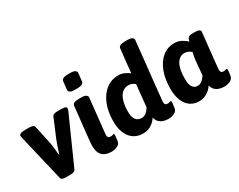

<svg xmlns="http://www.w3.org/2000/svg" viewBox="-93 -1195 2047 1645"><g transform="rotate(-30 930.0 -372.5)"><path d="M436 -525Q452 -525 472.5 -522Q493 -519 493 -502Q493 -494 489 -485L281 -19Q276 -7 260.5 -2.5Q245 2 223 2H191Q168 2 154 -2.5Q140 -7 137 -19L27 -485Q26 -490 25.5 -493.5Q25 -497 25 -500Q25 -512 39.5 -518.5Q54 -525 88 -525H121Q141 -525 156.5 -520.5Q172 -516 175 -504L215 -319Q219 -301 222.5 -266Q226 -231 230 -198H234Q244 -231 256 -266.5Q268 -302 275 -319L353 -504Q358 -516 373.5 -520.5Q389 -525 411 -525Z M643 -525Q673 -525 686.5 -515.5Q700 -506 700 -494Q700 -494 697.5 -469Q695 -444 690.5 -405Q686 -366 681.5 -321.5Q677 -277 672.5 -237Q668 -197 665.5 -170.5Q663 -144 663 -142Q663 -125 670 -117Q677 -109 693 -109Q703 -109 711 -112Q719 -115 722 -115Q730 -115 730 -104Q730 -102 728.5 -86Q727 -70 723 -44Q719 -16 690 -4Q661 8 635 8Q577 8 545.5 -22Q514 -52 514 -119Q514 -126 516.5 -156Q519 -186 523.5 -228.5Q528 -271 533 -316.5Q538 -362 542.5 -402.5Q547 -443 549.5 -468Q552 -493 552 -493Q555 -525 615 -525ZM667 -754Q697 -754 710.5 -744.5Q724 -735 724 -723L715 -641Q713 -625 697 -617Q681 -609 652 -609H624Q594 -609 580.5 -618.5Q567 -628 567 -640L576 -722Q579 -754 639 -754Z M1231 -754Q1261 -754 1274.5 -744.5Q1288 -735 1288 -723Q1288 -723 1284.5 -692Q1281 -661 1276 -610Q1271 -559 1264.5 -497.5Q1258 -436 1251 -374.5Q1244 -313 1239 -261Q1234 -209 1230.5 -176.5Q1227 -144 1227 -142Q1227 -125 1234 -117Q1241 -109 1257 -109Q1268 -109 1275.5 -112Q1283 -115 1286 -115Q1294 -115 1294 -104Q1294 -102 1293 -86Q1292 -70 1287 -44Q1282 -16 1253.5 -4Q1225 8 1199 8Q1141 8 1110.5 -21Q1080 -50 1078 -116V-126L1102 -109Q1087 -60 1045.5 -26Q1004 8 948 8Q909 8 877.5 -6Q846 -20 823.5 -47.5Q801 -75 788.5 -115.5Q776 -156 776 -209Q776 -305 805.5 -377.5Q835 -450 887.5 -490.5Q940 -531 1008 -531Q1043 -531 1070.5 -517.5Q1098 -504 1115 -490Q1122 -559 1128 -611Q1134 -663 1137 -692.5Q1140 -722 1140 -722Q1143 -754 1203 -754ZM1042 -414Q1015 -414 993.5 -401.5Q972 -389 957 -364Q942 -339 934 -302.5Q926 -266 926 -218Q926 -166 945.5 -139.5Q965 -113 1004 -113Q1020 -113 1034.5 -121Q1049 -129 1061 -142.5Q1073 -156 1083 -172L1105 -390Q1093 -400 1077.5 -407Q1062 -414 1042 -414Z M1561 -530Q1604 -530 1635 -511Q1666 -492 1682 -477Q1687 -495 1692.5 -505Q1698 -515 1709.5 -519.5Q1721 -524 1747 -524H1759Q1789 -524 1803 -517.5Q1817 -511 1817 -499Q1817 -498 1814.5 -473Q1812 -448 1807.5 -408.5Q1803 -369 1798.5 -325Q1794 -281 1789.5 -240.5Q1785 -200 1782.5 -172.5Q1780 -145 1780 -141Q1780 -124 1787 -116.5Q1794 -109 1810 -109Q1821 -109 1828.5 -112Q1836 -115 1839 -115Q1847 -115 1847 -104Q1847 -102 1846 -86Q1845 -70 1840 -44Q1835 -16 1806.5 -4Q1778 8 1752 8Q1695 8 1663.5 -20.5Q1632 -49 1632 -114V-123L1656 -105Q1645 -75 1623 -49Q1601 -23 1569.5 -7Q1538 9 1501 9Q1465 9 1435 -5Q1405 -19 1383.5 -46.5Q1362 -74 1350.5 -114.5Q1339 -155 1339 -208Q1339 -304 1367 -376.5Q1395 -449 1445 -489.5Q1495 -530 1561 -530ZM1595 -413Q1570 -413 1550.5 -400.5Q1531 -388 1517 -363Q1503 -338 1496 -301.5Q1489 -265 1489 -217Q1489 -182 1496.5 -159Q1504 -136 1519 -124Q1534 -112 1557 -112Q1573 -112 1587 -120Q1601 -128 1613 -141Q1625 -154 1635 -170Q1637 -194 1640 -228.5Q1643 -263 1646 -293.5Q1649 -324 1651 -335Q1653 -345 1655 -355.5Q1657 -366 1661 -386Q1648 -397 1632 -405Q1616 -413 1595 -413Z"/></g></svg>

Font: Asap VF Beta
Style: Italic
Weight: 400
Italic angle: -6°
Designer: Pablo Cosgaya
Foundry: Pablo Cosgaya
Version: Version 1.007